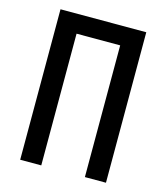

<svg xmlns="http://www.w3.org/2000/svg" viewBox="-108 -797 762 880"><g transform="rotate(15 273.5 -357.0)"><path d="M70 0V-714H477V0H377V-625H170V0Z"/></g></svg>

Font: Noto Sans ExtraCondensed Medium
Style: Regular
Weight: 500
Width: 2
Designer: Monotype Design Team
Foundry: Monotype Imaging Inc.
Version: Version 2.013; ttfautohint (v1.8.4.7-5d5b)